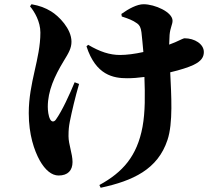

<svg xmlns="http://www.w3.org/2000/svg" viewBox="-20 -805 1040 908"><path d="M122 -775C143 -750 171 -703 171 -651C171 -526 116 -416 116 -270C116 -168 142 -93 168 -46C194 0 225 25 257 25C301 25 323 1 323 -39C323 -78 304 -122 304 -161C304 -193 306 -207 310 -229C320 -279 336 -347 354 -408L333 -416C309 -358 274 -281 244 -239C235 -227 224 -228 217 -241C209 -256 206 -282 206 -300C206 -375 238 -445 281 -516C305 -555 318 -577 318 -608C318 -669 258 -729 222 -751C194 -768 168 -778 129 -785ZM556 -727C586 -717 607 -710 629 -694C640 -686 646 -675 649 -652C652 -626 655 -593 658 -559C618 -550 578 -545 548 -545C499 -545 453 -560 397 -593L389 -586C433 -449 517 -435 581 -435C606 -435 634 -437 663 -441C666 -356 667 -276 654 -205C628 -66 560 10 450 70L456 83C609 50 726 -4 772 -143C799 -223 790 -356 785 -463C832 -474 872 -487 895 -498C933 -516 944 -536 944 -559C944 -597 900 -624 853 -624C848 -624 839 -619 808 -605L780 -594L782 -640C785 -674 796 -689 796 -707C796 -748 712 -785 659 -785C628 -785 589 -764 554 -739Z"/></svg>

Font: Noto Serif SC Black
Style: Regular
Weight: 900
Designer: Ryoko NISHIZUKA 西塚涼子 (kana & ideographs); Frank Grießhammer (Latin, Greek & Cyrillic); Wenlong ZHANG 张文龙 (bopomofo); San
Foundry: Adobe
Version: Version 2.001;hotconv 1.1.0;makeotfexe 2.6.0